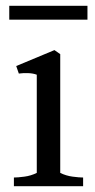

<svg xmlns="http://www.w3.org/2000/svg" viewBox="-20 -643 329 663"><path d="M28 0V-30Q41 -30 64 -33Q87 -36 107 -46V-385Q94 -390 76.5 -390.5Q59 -391 45 -389L36 -415L168 -470L188 -456V-46Q208 -36 231 -33Q254 -30 267 -30V0ZM12 -575V-623H282V-575Z"/></svg>

Font: Joan
Style: Regular
Weight: 400
Designer: Paolo Biagini
Version: Version 1.001; ttfautohint (v1.8.4.7-5d5b);gftools[0.9.30]